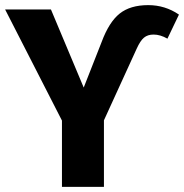

<svg xmlns="http://www.w3.org/2000/svg" viewBox="-27 -730 719 750"><path d="M-7 -693H172L300 -388L370 -566Q399 -644 440.5 -677Q482 -710 552 -710Q618 -710 672 -673L627 -579Q599 -595 573 -595Q550 -595 535.5 -583Q521 -571 507 -540L379 -260V0H215V-259Z"/></svg>

Font: Fira Sans BGR
Style: Bold
Weight: 700
Designer: bBox Type GmbH & Carrois Corporate GbR & Edenspiekermann AG
Foundry: bBox Type GmbH & Carrois Corporate GbR & Edenspiekermann AG
Version: Version 4.301